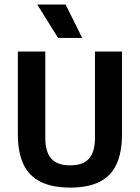

<svg xmlns="http://www.w3.org/2000/svg" viewBox="-20 -823 618 850"><path d="M290.5 7.5Q212 7.5 160.5 -17.8Q109 -43 84 -95.2Q59 -147.5 59 -229V-595H180.5V-214.5Q180.5 -150.5 207 -120.8Q233.5 -91 290.5 -91Q348 -91 374.2 -120.8Q400.5 -150.5 400.5 -214.5V-595H520V-229Q520 -147.5 495.5 -95.2Q471 -43 420.2 -17.8Q369.5 7.5 290.5 7.5ZM237 -655 145 -803H270.5L344 -655Z"/></svg>

Font: Encode Sans SC Condensed SemiBold
Style: Regular
Weight: 600
Width: 3
Designer: Multiple Designers
Foundry: Impallari Type
Version: Version 3.002